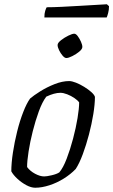

<svg xmlns="http://www.w3.org/2000/svg" viewBox="-20 -880 531 900"><path d="M145 0Q126 0 103.5 -12Q81 -24 61.5 -42Q42 -60 33 -77Q33 -115 40.5 -164.5Q48 -214 60.5 -264Q73 -314 89 -355Q105 -396 121 -418Q137 -432 168 -451.5Q199 -471 235.5 -485.5Q272 -500 304 -500Q317 -500 336 -492.5Q355 -485 374.5 -473Q394 -461 408 -448.5Q422 -436 425 -426Q425 -392 417.5 -345.5Q410 -299 397 -249.5Q384 -200 368 -157Q352 -114 335 -88Q311 -63 279 -43Q247 -23 211.5 -11.5Q176 0 145 0ZM187 -53Q199 -53 222.5 -58.5Q246 -64 258 -72Q276 -93 292.5 -136Q309 -179 322.5 -230Q336 -281 343.5 -326.5Q351 -372 351 -400Q344 -410 328.5 -420.5Q313 -431 295 -438Q277 -445 263 -445Q235 -445 197 -427Q178 -402 162 -358Q146 -314 133.5 -264.5Q121 -215 114 -170Q107 -125 107 -97Q121 -78 144.5 -65.5Q168 -53 187 -53ZM291 -608Q283 -608 273.5 -619Q264 -630 257 -644.5Q250 -659 250 -669Q250 -679 266 -691.5Q282 -704 300.5 -713Q319 -722 328 -722Q336 -722 344.5 -710.5Q353 -699 359.5 -684.5Q366 -670 366 -660Q366 -650 351.5 -638Q337 -626 319 -617Q301 -608 291 -608ZM188 -798Q188 -817 192 -829.5Q196 -842 199 -846Q229 -846 269.5 -848Q310 -850 352 -852.5Q394 -855 429 -857Q464 -859 481 -860L491 -851Q491 -834 487 -819Q483 -804 480 -798Z"/></svg>

Font: Texturina Extralight
Style: Italic
Weight: 200
Italic angle: -11°
Designer: Guillermo Torres Carreño
Foundry: Omnibus-Type
Version: Version 1.002; ttfautohint (v1.8.3)